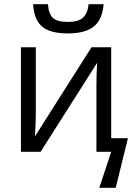

<svg xmlns="http://www.w3.org/2000/svg" viewBox="-20 -722 637 913"><path d="M150.4 -497.1V-196.8Q150.4 -135.3 146 -73.2L415 -497.1H508.8V-64.9H588.4L530.3 170.9H452.1L508.8 0H438.5V-304.7Q438.5 -376.5 441.9 -423.3L172.9 0H79.6V-497.1ZM302.7 -563Q219.2 -563 180.7 -595.2Q142.1 -627.4 137.2 -702.1H208Q211.4 -655.8 231.7 -636.7Q252 -617.7 304.7 -617.7Q351.6 -617.7 374.3 -637.9Q397 -658.2 401.4 -702.1H472.7Q467.3 -630.4 426.8 -596.7Q386.2 -563 302.7 -563Z"/></svg>

Font: Bpm'online Open Sans
Style: Regular
Weight: 400
Foundry: Ascender Corporation
Version: Version 1.10